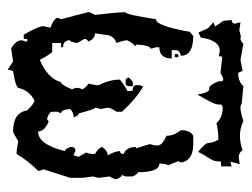

<svg xmlns="http://www.w3.org/2000/svg" viewBox="-95 -526 634 484"><g transform="rotate(90 222.0 -284.0)"><path d="M218.3 -464.8Q213.4 -494.6 204.6 -494.6L202.6 -494.1Q194.3 -494.1 184.6 -518.6L185.1 -523.4Q185.1 -529.8 180.2 -529.8Q175.3 -529.8 164.1 -522.9L123 -527.3L121.6 -518.6L108.4 -521Q81.5 -521 74.7 -473.1L62 -467.3L51.3 -491.2L36.1 -504.9L46.9 -509.3L36.1 -524.9Q31.2 -526.4 30.8 -551.3Q39.6 -551.3 39.6 -559.1L36.1 -573.2L56.6 -570.3L71.3 -574.2L77.6 -573.2Q83 -573.2 90.3 -580.6L130.4 -573.2L158.7 -578.6L163.6 -567.4Q185.5 -567.4 197.3 -580.6L242.2 -576.2Q244.1 -573.2 252 -573.2Q263.2 -573.2 285.2 -580.6Q302.7 -571.8 322.3 -571.8Q339.4 -571.8 358.9 -578.6Q364.3 -568.8 377.4 -568.8L393.6 -571.3L387.7 -547.9L399.4 -550.8V-524.4L387.2 -523.9Q387.2 -513.2 385.3 -506.8Q381.8 -497.6 371.6 -482.4Q367.2 -475.6 362.8 -466.3Q340.3 -484.4 340.3 -492.7Q340.3 -503.4 332 -517.6Q311.5 -517.6 290 -512.7Q287.6 -517.1 277.1 -522.7Q266.6 -528.3 252.4 -528.3Q243.2 -528.3 243.2 -521.5L243.7 -519Q243.7 -506.3 218.3 -464.8ZM70.8 -454.1Q120.6 -454.1 120.6 -422.9Q106.4 -420.4 106.4 -409.2V-399.9H127.4Q127.4 -368.7 99.1 -368.7V-359.9Q102.5 -351.1 102.5 -346.2Q94.2 -346.2 92.3 -310.1Q95.7 -310.1 95.7 -305.7Q90.3 -305.7 81.5 -287.6Q81.5 -279.8 88.4 -260.7Q67.4 -252.9 67.4 -229L64 -206.5Q78.1 -206.5 85 -189Q78.1 -187.5 78.1 -179.7L88.4 -161.6Q85.9 -143.6 81.5 -143.6Q81.5 -126 99.1 -126V-121.1H88.4V-98.6H109.9Q114.3 -98.6 130.9 -67.4Q177.2 -86.4 187.5 -121.1Q193.8 -121.1 205.1 -148.4L201.7 -157.2V-166L205.1 -175.3Q196.3 -189 190.9 -189L194.8 -211.4V-215.8Q180.7 -242.7 180.7 -269.5Q204.6 -287.6 209 -287.6V-301.3Q194.8 -301.3 194.8 -310.1V-319.3L198.2 -328.1Q229 -310.1 261.7 -274.4V-260.7Q251.5 -246.1 251.5 -238.3L254.9 -220.2Q251.5 -211.4 251.5 -206.5Q255.4 -206.5 265.6 -166Q270.5 -166 275.9 -152.8Q262.7 -152.8 254.9 -143.6Q256.3 -121.1 265.6 -121.1L261.7 -112.3V-98.6Q261.7 -90.8 279.8 -85.4L286.6 -89.8Q311.5 -78.6 311.5 -63Q344.2 -63 360.8 -130.4Q356 -130.4 350.6 -143.6V-148.4Q350.6 -157.2 360.8 -157.2Q367.7 -152.8 371.6 -152.8Q375 -161.6 375 -166L364.3 -184.1Q368.2 -189.9 368.2 -206.5Q352.1 -215.3 350.6 -224.6Q359.9 -238.3 371.6 -238.3Q360.8 -257.8 360.8 -269.5Q368.2 -269.5 368.2 -278.8Q350.6 -285.2 350.6 -310.1H354Q343.3 -342.3 343.3 -346.2Q346.7 -354 346.7 -364.3Q346.7 -376 322.3 -386.7Q322.3 -405.8 308.1 -422.9Q308.1 -446.8 322.3 -454.1H343.3Q381.8 -454.1 389.2 -427.2V-422.9Q389.2 -418 385.7 -418L396.5 -391.1Q392.6 -383.3 392.6 -373V-368.7Q414.1 -368.7 414.1 -314.5Q418.9 -314.5 424.8 -301.3V-283.2L420.9 -274.4Q426.3 -274.4 431.6 -260.7V-256.3L424.8 -242.7Q428.2 -219.2 428.2 -215.8Q428.2 -210.9 424.8 -202.1L428.2 -175.3V-143.6L406.7 -76.2L410.6 -67.4V-63Q383.8 -36.1 368.2 -8.8Q355.5 -8.8 336.4 -13.2Q314.9 0 311.5 0Q263.7 0 258.3 -35.6Q240.7 -53.7 233.4 -53.7Q208 -41.5 201.7 -13.2Q195.8 -5.4 159.2 0Q155.8 8.8 155.8 13.7L134.8 0L102.5 4.9Q81.5 -6.3 81.5 -22.5Q85 -31.2 85 -35.6H78.1V-26.9H67.4Q45.9 -64 45.9 -76.2L49.8 -94.2Q24.9 -103.5 24.9 -112.3L28.3 -121.1L10.7 -189V-193.4L17.6 -206.5Q10.7 -263.2 10.7 -283.2Q16.6 -283.2 28.3 -359.9Q45.4 -359.9 60.1 -445.3ZM116.7 -416.5H124V-407.7H116.7ZM186.5 -301.8H197.3V-292.5Q197.3 -283.7 189.9 -283.7H183.1Q175.8 -283.7 175.8 -292.5Z"/></g></svg>

Font: Truetypewriter PolyglOTT
Style: Regular
Weight: 400
Designer: Sergey Beatoff a.k.a. Sam_T
Version: Version 3.76